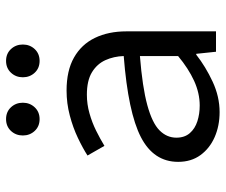

<svg xmlns="http://www.w3.org/2000/svg" viewBox="-76 -664 752 640"><g transform="rotate(-90 300.0 -344.0)"><path d="M246.3 12Q200.7 12 163.1 -4.4Q125.5 -20.9 103 -51.8Q80.5 -82.7 80.5 -126.2Q80.5 -207.7 162.8 -250.3Q245.1 -292.9 433.2 -307.6Q432.1 -340.7 419.5 -368.7Q406.8 -396.6 379.1 -413.5Q351.3 -430.4 304.3 -430.4Q272.6 -430.4 242.1 -421.7Q211.5 -413.1 184.2 -399.5Q156.8 -385.9 133.8 -371.9L101.6 -428.3Q126.3 -444.2 160.6 -460.5Q194.8 -476.8 235.2 -487.4Q275.5 -498.1 318.1 -498.1Q384.7 -498.1 428.3 -473.3Q472 -448.5 493.7 -403.6Q515.5 -358.7 515.5 -298.2V0H447.5L440.6 -65.9H437.8Q397.7 -34.5 347.7 -11.2Q297.8 12 246.3 12ZM268.2 -54.3Q309.6 -54.3 350.6 -73Q391.7 -91.8 433.2 -126.4V-253.6Q329.2 -245.3 269.7 -229Q210.1 -212.7 185.6 -188.4Q161.1 -164.2 161.1 -132Q161.1 -104.6 176.3 -87.2Q191.4 -69.9 215.8 -62.1Q240.1 -54.3 268.2 -54.3ZM222.9 -588Q198.8 -588 183.6 -604.3Q168.4 -620.6 168.4 -643.9Q168.4 -667.2 183.6 -683.5Q198.9 -699.8 223 -699.8Q247.2 -699.8 262.4 -683.5Q277.6 -667.2 277.6 -643.9Q277.6 -620.6 262.3 -604.3Q247 -588 222.9 -588ZM417 -588Q392.8 -588 377.6 -604.3Q362.4 -620.6 362.4 -643.9Q362.4 -667.2 377.7 -683.5Q393 -699.8 417.1 -699.8Q441.2 -699.8 456.4 -683.5Q471.6 -667.2 471.6 -643.9Q471.6 -620.6 456.4 -604.3Q441.1 -588 417 -588Z"/></g></svg>

Font: Source Code Pro ExtraLight
Style: Regular
Weight: 200
Monospace: yes
Designer: Paul D. Hunt, Teo Tuominen
Foundry: Adobe
Version: Version 1.026;hotconv 1.1.0;makeotfexe 2.6.0